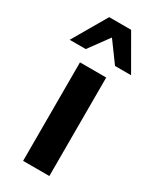

<svg xmlns="http://www.w3.org/2000/svg" viewBox="-228 -852 743 910"><g transform="rotate(30 143.0 -397.0)"><path d="M70.3 0V-539.1H213.9V0ZM-25.4 -607.4 83 -793.9H203.1L310.5 -607.4H222.7L142.6 -716.8L62.5 -607.4Z"/></g></svg>

Font: Min Sans Bold
Style: Regular
Weight: 700
Designer: Jinseong-Kim, NotoSansCJK, Nunito
Foundry: Jinseong-Kim
Version: Version 1.400;Glyphs 3.1.2 (3151)